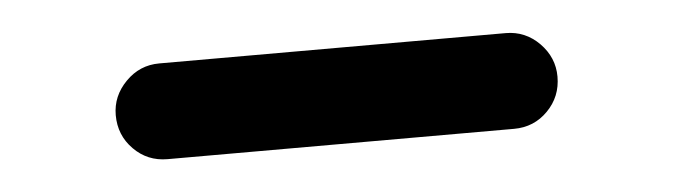

<svg xmlns="http://www.w3.org/2000/svg" viewBox="-25 -449 701 200"><g transform="rotate(-5 325.5 -349.0)"><path d="M144.5 -298.8Q123.5 -298.8 109.1 -313.5Q94.7 -328.1 94.7 -349.1Q94.7 -369.1 109.4 -384Q124 -398.9 144.5 -398.9H506.8Q527.3 -398.9 542 -384Q556.6 -369.1 556.6 -349.1Q556.6 -328.1 542.2 -313.5Q527.8 -298.8 506.8 -298.8Z"/></g></svg>

Font: Cutive
Style: Regular
Weight: 400
Version: Version 1.100; ttfautohint (v1.8.4.7-5d5b)